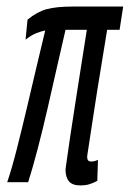

<svg xmlns="http://www.w3.org/2000/svg" viewBox="-20 -556 396 586"><path d="M226 10Q201 10 190.5 -2.5Q180 -15 180 -38Q180 -40 181 -47Q182 -54 185 -75Q188 -96 194.5 -141Q201 -186 213.5 -264.5Q226 -343 245 -465H180Q169 -418 155 -356Q141 -294 126 -228.5Q111 -163 95.5 -103.5Q80 -44 66 0H2Q16 -41 31 -100Q46 -159 61.5 -224.5Q77 -290 91.5 -352Q106 -414 118 -463Q107 -461 91.5 -455Q76 -449 58 -435L64 -496Q93 -520 122.5 -528Q152 -536 202 -536H356L345 -465H307Q288 -351 276.5 -278Q265 -205 259 -164.5Q253 -124 250 -105.5Q247 -87 246.5 -82.5Q246 -78 246 -77Q246 -63 258 -63Q268 -63 279 -68L277 -4Q264 3 252 6.5Q240 10 226 10Z"/></svg>

Font: Georama ExtraCondensed
Style: Italic
Weight: 400
Width: 2
Italic angle: -9°
Designer: Jean-Baptiste Levee
Foundry: Production Type
Version: Version 1.000